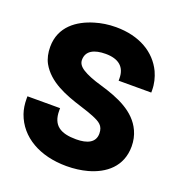

<svg xmlns="http://www.w3.org/2000/svg" viewBox="-132 -831 887 951"><g transform="rotate(20 311.5 -355.5)"><path d="M23 -236C23 -208 27 -182 35 -159C73 -51 182 10 322 10C362 10 399 5 432 -4C519 -28 593 -85 593 -192C593 -221 587 -248 576 -272C537 -358 443 -396 348 -424C302 -437 268 -451 246 -465C224 -479 215 -494 215 -511C215 -559 256 -579 316 -579C383 -579 421 -549 421 -488V-476H593V-488C593 -522 585 -553 572 -582C531 -668 442 -721 319 -721C279 -721 242 -715 209 -705C125 -680 45 -625 45 -518C45 -487 51 -458 64 -434C108 -355 200 -320 290 -292C319 -283 342 -275 359 -268C397 -252 421 -239 421 -197C421 -150 381 -131 322 -131C240 -131 195 -158 195 -236V-249H23Z"/></g></svg>

Font: Asimov Pro
Style: Ult
Weight: 900
Designer: Google
Version: Version 2.000980; 2014